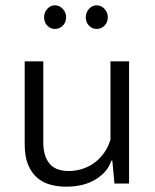

<svg xmlns="http://www.w3.org/2000/svg" viewBox="-20 -691 584 723"><path d="M146 -626Q146 -644 158 -657.5Q170 -671 187 -671Q204 -671 216.5 -657.5Q229 -644 229 -626Q229 -607 216.5 -594.5Q204 -582 187 -582Q170 -582 158 -594.5Q146 -607 146 -626ZM303 -626Q303 -644 315 -657.5Q327 -671 344 -671Q361 -671 373.5 -657.5Q386 -644 386 -626Q386 -607 373.5 -594.5Q361 -582 344 -582Q327 -582 315 -594.5Q303 -607 303 -626ZM143 -460V-156Q143 -125 150.5 -104Q158 -83 170.5 -70.5Q183 -58 200.5 -52.5Q218 -47 239 -47Q264 -47 288.5 -54.5Q313 -62 334 -77Q355 -92 371 -114Q387 -136 396 -165V-460H466V0H411L403 -86H399Q386 -44 341 -16Q296 12 229 12Q197 12 168.5 4Q140 -4 119 -22.5Q98 -41 85.5 -71.5Q73 -102 73 -147V-460Z"/></svg>

Font: Quattrocento Sans
Style: Regular
Weight: 400
Designer: Pablo Impallari
Foundry: Pablo Impallari, Igino Marini, Brenda Gallo
Version: Version 2.000